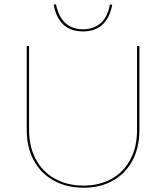

<svg xmlns="http://www.w3.org/2000/svg" viewBox="-20 -873 777 898"><path d="M105 -265V-658H116V-265Q116 -187 147.5 -128Q179 -69 237 -37Q295 -5 371 -5Q446 -5 502.5 -37Q559 -69 590 -127.5Q621 -186 621 -264V-658H632V-264Q632 -183 599.5 -122Q567 -61 508 -28Q449 5 371 5Q292 5 231.5 -28.5Q171 -62 138 -123Q105 -184 105 -265ZM231 -851 242 -853Q253 -796 285 -766Q317 -736 368 -736Q419 -736 451.5 -765.5Q484 -795 494 -852L505 -851Q481 -726 368 -726Q255 -726 231 -851Z"/></svg>

Font: Ysabeau Hairline
Style: Regular
Weight: 100
Designer: Christian Thalmann (Catharsis Fonts)
Version: Version 0.003